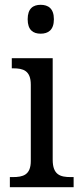

<svg xmlns="http://www.w3.org/2000/svg" viewBox="-20 -778 338 798"><path d="M149 -638C180 -638 204 -653 204 -698C204 -743 180 -758 149 -758C118 -758 95 -743 95 -698C95 -653 118 -638 149 -638ZM21 0H286V-42H274C231 -42 199 -51 199 -114V-536H29V-494H35C76 -494 108 -485 108 -426V-109C108 -50 75 -42 33 -42H21Z"/></svg>

Font: Noto Serif Lao SemiCondensed
Style: Regular
Weight: 400
Width: 4
Designer: Monotype Design Team
Foundry: Monotype Imaging Inc.
Version: Version 2.003